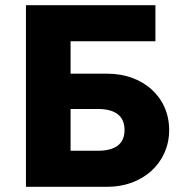

<svg xmlns="http://www.w3.org/2000/svg" viewBox="-20 -720 712 740"><path d="M80 -700V0H394C529 0 632 -91 632 -219C632 -348 529 -436 394 -436H252V-561H579V-700ZM252 -139V-300H357C423 -300 460 -274 460 -219C460 -164 423 -139 357 -139Z"/></svg>

Font: Jost
Style: Bold
Weight: 700
Version: Version 3.710